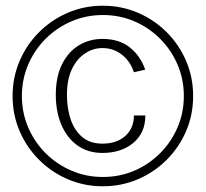

<svg xmlns="http://www.w3.org/2000/svg" viewBox="-20 -645 719 671"><path d="M339.5 6Q274.5 6 217.2 -18.5Q160 -43 116.5 -86.5Q73 -130 48.5 -187Q24 -244 24 -309.5Q24 -374.5 48.5 -431.8Q73 -489 116.5 -532.5Q160 -576 217.2 -600.5Q274.5 -625 339.5 -625Q404.5 -625 461.8 -600.5Q519 -576 562.5 -532.5Q606 -489 630.5 -431.8Q655 -374.5 655 -309.5Q655 -244 630.5 -187Q606 -130 562.5 -86.5Q519 -43 461.8 -18.5Q404.5 6 339.5 6ZM339.5 -26.5Q398.5 -26.5 449.5 -48.5Q500.5 -70.5 539.5 -109.5Q578.5 -148.5 600.5 -199.8Q622.5 -251 622.5 -309.5Q622.5 -368 600.5 -419.2Q578.5 -470.5 539.5 -509.5Q500.5 -548.5 449.5 -570.5Q398.5 -592.5 339.5 -592.5Q281.5 -592.5 230 -570.5Q178.5 -548.5 139.5 -509.5Q100.5 -470.5 78.5 -419.2Q56.5 -368 56.5 -309.5Q56.5 -251 78.5 -199.8Q100.5 -148.5 139.5 -109.5Q178.5 -70.5 230 -48.5Q281.5 -26.5 339.5 -26.5ZM338 -110.5Q287 -110.5 250.5 -136.8Q214 -163 194.5 -209Q175 -255 175 -313.5Q175 -377 196.8 -420.5Q218.5 -464 255.5 -486.5Q292.5 -509 338 -509Q396.5 -509 433.8 -479.2Q471 -449.5 487.5 -401.5L448 -392.5Q435 -431.5 405.5 -454.2Q376 -477 338 -477Q305.5 -477 277 -458.2Q248.5 -439.5 231.2 -403.2Q214 -367 214 -313.5Q214 -266 227.2 -227.2Q240.5 -188.5 267.8 -165.8Q295 -143 338 -143Q388 -143 418 -170Q448 -197 448 -241.5H488Q488 -180.5 445.8 -145.5Q403.5 -110.5 338 -110.5Z"/></svg>

Font: Karla Light
Style: Regular
Weight: 300
Designer: Jonathan Pinhorn
Version: Version 2.004;gftools[0.9.33]